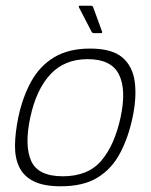

<svg xmlns="http://www.w3.org/2000/svg" viewBox="-20 -647 528 672"><path d="M193 5Q133 5 98 -12.5Q63 -30 47.5 -62Q32 -94 32.5 -138Q33 -182 44 -236Q59 -307 89 -361.5Q119 -416 169.5 -446.5Q220 -477 295 -477Q371 -477 407.5 -446.5Q444 -416 451.5 -361.5Q459 -307 444 -236Q429 -165 400 -110.5Q371 -56 321.5 -25.5Q272 5 193 5ZM200 -30Q288 -30 334.5 -84.5Q381 -139 402 -236Q423 -334 396 -387Q369 -440 287 -440Q206 -440 156.5 -387Q107 -334 86 -236Q65 -138 89 -84Q113 -30 200 -30ZM308 -531Q304 -531 301 -535L256 -622Q255 -624 256 -625.5Q257 -627 259 -627H297Q300 -627 302.5 -626Q305 -625 306 -622L337 -537Q339 -531 334 -531Z"/></svg>

Font: Glory ExtraLight
Style: Italic
Weight: 250
Italic angle: -12°
Version: Version 1.011